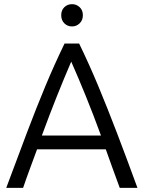

<svg xmlns="http://www.w3.org/2000/svg" viewBox="-20 -902 690 922"><path d="M10 0Q64 -145 109 -264Q154 -383 197.5 -487.5Q241 -592 290 -693H360Q409 -592 452.5 -487.5Q496 -383 541.5 -264Q587 -145 640 0H555Q537 -50 520 -95.5Q503 -141 488 -185H158Q142 -141 125 -95.5Q108 -50 91 0ZM181 -251H465Q428 -352 392.5 -439.5Q357 -527 322 -606Q288 -527 253 -439.5Q218 -352 181 -251ZM326 -775Q304 -775 289 -790Q274 -805 274 -829Q274 -853 289 -867.5Q304 -882 326 -882Q347 -882 362.5 -867.5Q378 -853 378 -829Q378 -805 362.5 -790Q347 -775 326 -775Z"/></svg>

Font: Ubuntu Sans
Style: Regular
Weight: 400
Designer: Dalton Maag Ltd
Foundry: Dalton Maag Ltd
Version: Version 1.006; ttfautohint (v1.8.4.7-5d5b)